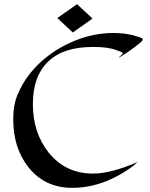

<svg xmlns="http://www.w3.org/2000/svg" viewBox="-20 -880 719 921"><path d="M585 -625Q554.7 -605 548.8 -603Q549.3 -605 556.2 -610.4Q568.8 -620.6 568.8 -623.3Q568.8 -626 566.7 -627.7Q564.5 -629.4 561.8 -630.6Q559.1 -631.8 556.6 -632.8Q554.2 -633.8 538.1 -639.6Q499.5 -654.8 427.2 -654.8Q355 -654.8 302.5 -637.9Q250 -621.1 213.4 -586.9Q137.7 -516.1 137.7 -380.9Q137.7 -243.7 212.9 -148.9Q293.9 -47.4 425.8 -47.4Q513.2 -47.4 640.1 -103Q636.2 -99.6 632.8 -96.7Q627.9 -91.3 620.6 -85.4Q478.5 21 326.2 21Q194.8 21 116.2 -78.1Q43.5 -170.4 43.5 -307.1Q43.5 -377.4 64.2 -426Q85 -474.6 112.8 -512.7Q140.6 -550.8 176 -583Q211.4 -615.2 252.7 -640.9Q293.9 -666.5 338.4 -684.6Q429.7 -721.7 522.5 -721.7Q574.7 -721.7 610.4 -712.6Q646 -703.6 655.5 -699.2Q665 -694.8 665 -690.7Q665 -686.5 657.2 -679.2Q649.4 -671.9 637.7 -662.8Q626 -653.8 611.8 -643.6Q597.7 -633.3 585 -625ZM423.8 -791 329.1 -724.1 254.9 -793.5 349.6 -859.9Z"/></svg>

Font: Fondamento
Style: Regular
Weight: 400
Version: Version 1.000